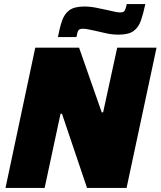

<svg xmlns="http://www.w3.org/2000/svg" viewBox="-20 -922 788 942"><path d="M7 0 153 -688H368L479 -371H486L555 -688H748L601 0H407L284 -364H277L199 0ZM264 -740Q273 -787 284.5 -820.5Q296 -854 320.5 -872Q345 -890 394 -890Q423 -890 452 -884Q481 -878 505 -873Q524 -869 540.5 -865Q557 -861 569 -861Q587 -861 592 -870Q597 -879 602 -902H693Q683 -855 671.5 -821.5Q660 -788 635.5 -770Q611 -752 562 -752Q532 -752 504 -758Q476 -764 451 -770Q432 -774 415.5 -777.5Q399 -781 387 -781Q369 -781 364 -772Q359 -763 355 -740Z"/></svg>

Font: Saira ExtraBold
Style: Italic
Weight: 800
Italic angle: -12°
Designer: Hector Gatti with collaboration of the Omnibus-Type team
Foundry: Omnibus-Type
Version: Version 1.100; ttfautohint (v1.8.3)